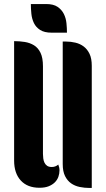

<svg xmlns="http://www.w3.org/2000/svg" viewBox="-20 -932 525 952"><path d="M193 -169Q193 -158 194.5 -146.5Q196 -135 200.5 -125.5Q205 -116 213.5 -110Q222 -104 237 -104Q255 -104 269 -116Q272 -108 273.5 -101.5Q275 -95 275 -87Q275 -71 269.5 -55.5Q264 -40 252 -28Q240 -16 221.5 -8.5Q203 -1 176 -1Q116 -1 83 -37Q50 -73 50 -136V-728Q77 -728 102.5 -724Q128 -720 148.5 -707.5Q169 -695 181 -670Q193 -645 193 -603ZM435 0H425Q399 0 375 -5Q351 -10 332.5 -23Q314 -36 302.5 -59Q291 -82 291 -119V-726H307Q331 -726 354 -720.5Q377 -715 395 -701.5Q413 -688 424 -665Q435 -642 435 -606ZM236 -770Q200 -770 179 -783.5Q158 -797 148 -818Q138 -839 135.5 -864Q133 -889 133 -912H209Q245 -912 265.5 -898Q286 -884 296.5 -863Q307 -842 309.5 -817Q312 -792 312 -770Z"/></svg>

Font: Kenia
Style: Regular
Weight: 400
Designer: Julia Petretta
Foundry: Julia Petretta
Version: Version 1.001